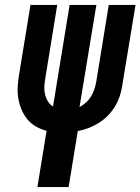

<svg xmlns="http://www.w3.org/2000/svg" viewBox="-20 -755 567 775"><path d="M131 0 168 -227Q145 -233 125 -244.5Q105 -256 90.5 -273.5Q76 -291 67 -312.5Q58 -334 54 -357.5Q50 -381 51.5 -405.5Q53 -430 57 -454L103 -735H211L163 -440Q160 -423 159 -407Q158 -391 161.5 -375.5Q165 -360 173 -346.5Q181 -333 194 -325L261 -735H369L301 -323Q315 -330 327 -341Q339 -352 347 -365Q355 -378 360 -392.5Q365 -407 368 -422L419 -735H527L473 -407Q470 -386 462.5 -364.5Q455 -343 443 -323.5Q431 -304 414 -287Q397 -270 377.5 -258Q358 -246 337 -238Q316 -230 294 -226L257 0Z"/></svg>

Font: Iosevka SS18 Extrabold
Style: Italic
Weight: 800
Italic angle: -9°
Monospace: yes
Designer: Belleve Invis
Foundry: Belleve Invis
Version: Version 25.1.1; ttfautohint (v1.8.4)